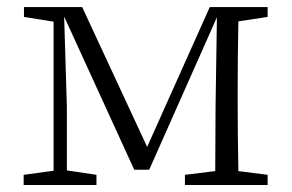

<svg xmlns="http://www.w3.org/2000/svg" viewBox="-20 -531 837 551"><path d="M748 -482.4 664.1 -469.7Q662.1 -360.4 662.1 -284.2V-226.6Q662.1 -149.4 664.1 -40L748 -29.3V0H510.7V-29.3L597.7 -40L598.6 -223.6L602.5 -481.4L408.2 -43.9H365.2L164.1 -483.4L171.9 -224.6V-42L256.8 -29.3V0H47.9V-29.3L133.8 -41V-468.8L48.8 -482.4V-510.7H215.8L402.3 -109.4L582 -510.7H748Z"/></svg>

Font: GenYoMin TW TTF Light
Style: Regular
Weight: 300
Version: Version 1.300